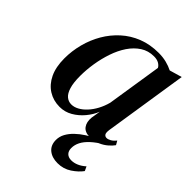

<svg xmlns="http://www.w3.org/2000/svg" viewBox="-213 -629 949 949"><g transform="rotate(45 261.0 -155.0)"><path d="M427 -82.5Q424 -61 429.5 -53Q435 -45 445.5 -45Q455 -45 467.2 -51.8Q479.5 -58.5 492 -73.5L503.5 -53Q495 -40.5 478 -25.5Q461 -10.5 437.2 0Q413.5 10.5 383.5 10.5Q349 10.5 333.8 -10.2Q318.5 -31 322 -64.5L330 -113.5Q317.5 -82 293.8 -53.5Q270 -25 239 -7.2Q208 10.5 172.5 10.5Q128.5 10.5 93.8 -11.2Q59 -33 39.2 -74.5Q19.5 -116 19.5 -176Q19.5 -228 32.8 -278.8Q46 -329.5 71.8 -373.8Q97.5 -418 135.2 -452.2Q173 -486.5 222 -505.8Q271 -525 330.5 -525Q359 -525 384.2 -518.8Q409.5 -512.5 430 -502L495 -521ZM380 -469.5Q374 -481 360.5 -488.8Q347 -496.5 326 -496.5Q286.5 -496.5 255.8 -476.5Q225 -456.5 202.2 -422.8Q179.5 -389 165 -346.2Q150.5 -303.5 143.2 -258Q136 -212.5 136 -169.5Q136 -122.5 144.8 -93.8Q153.5 -65 169 -52Q184.5 -39 204.5 -39Q224 -39 243.8 -49.8Q263.5 -60.5 281.2 -79.8Q299 -99 313 -125Q327 -151 335 -181.5ZM362 214.5Q323 214.5 299 194.8Q275 175 275 138.5Q275 115 286.5 93.8Q298 72.5 317.8 53.5Q337.5 34.5 363 18.2Q388.5 2 416.5 -12L434.5 -25.5L461.5 -16Q425 5.5 401.8 27Q378.5 48.5 367.8 69.8Q357 91 357 113Q357 133.5 368.2 145Q379.5 156.5 400 156.5Q418.5 156.5 437.2 148.5Q456 140.5 474.5 124L485 146.5Q467 171.5 434.8 193Q402.5 214.5 362 214.5Z"/></g></svg>

Font: Merriweather 120pt Medium
Style: Italic
Weight: 500
Italic angle: -7.8°
Version: Version 2.101